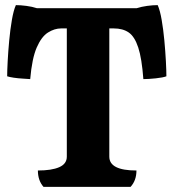

<svg xmlns="http://www.w3.org/2000/svg" viewBox="-20 -730 678 750"><path d="M150 0Q128 -25 128 -64Q182 -64 211.5 -77Q241 -90 241 -118V-619H219Q193 -619 167.5 -603Q142 -587 123.5 -544.5Q105 -502 98 -421Q86 -422 68 -423Q50 -424 33.5 -426.5Q17 -429 8 -432Q8 -453 10 -491Q12 -529 16 -572Q20 -615 26.5 -652.5Q33 -690 42 -710Q60 -710 83 -707Q106 -704 124 -698H514Q533 -704 555 -707Q577 -710 596 -710Q605 -690 611.5 -652.5Q618 -615 622 -572Q626 -529 628 -491Q630 -453 630 -432Q617 -427 588.5 -424Q560 -421 540 -421Q534 -502 520 -544.5Q506 -587 483 -603Q460 -619 424 -619H407V-118Q407 -64 513 -64Q513 -25 490 0Z"/></svg>

Font: Calistoga
Style: Regular
Weight: 400
Designer: Yvonne Schuttler, Eben Sorkin
Foundry: www.sorkintype.com
Version: Version 1.010; ttfautohint (v1.8.4.7-5d5b)